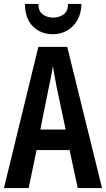

<svg xmlns="http://www.w3.org/2000/svg" viewBox="-20 -1044 536 971"><path d="M373 -93 332 -285H165L125 -93H0L174 -807H320L496 -93ZM267 -601Q260 -635 256 -660Q252 -685 247 -711Q245 -688 238.5 -657.5Q232 -627 227 -603L184 -389H312ZM392 -1024Q391 -977 371.5 -942.5Q352 -908 319.5 -889.5Q287 -871 247 -871Q187 -871 147 -910Q107 -949 106 -1024H174Q174 -988 196 -971.5Q218 -955 249 -955Q279 -955 301.5 -971Q324 -987 324 -1024Z"/></svg>

Font: Noto Sans Kannada UI ExtraCondensed SemiBold
Style: Regular
Weight: 600
Width: 2
Designer: Jelle Bosma - Monotype Design Team
Foundry: Monotype Imaging Inc.
Version: Version 2.005; ttfautohint (v1.8.4.7-5d5b)